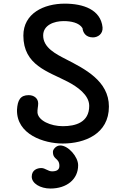

<svg xmlns="http://www.w3.org/2000/svg" viewBox="-20 -789 701 1075"><path d="M75.2 -175.3C71.3 -36.1 226.6 14.6 331.1 14.6C453.6 14.6 589.8 -38.6 589.8 -192.4C589.8 -336.4 453.1 -403.8 350.1 -457C293.5 -486.3 221.7 -521.5 221.7 -590.3C221.7 -648.4 282.2 -670.9 336.4 -670.9C376 -670.9 422.9 -662.6 441.9 -631.3C444.3 -607.9 459 -579.6 500.5 -579.6C527.8 -579.6 557.1 -599.1 554.2 -635.7C543.9 -735.4 446.3 -768.6 342.3 -768.6C225.1 -768.6 110.8 -713.9 110.8 -589.8C110.8 -423.3 249.5 -388.7 359.9 -331.1C412.1 -303.7 479.5 -257.8 479.5 -196.3C479.5 -103 401.9 -82.5 332 -82.5C262.7 -82.5 194.8 -113.8 189.9 -157.7C188.5 -175.8 193.8 -192.4 193.8 -209.5C193.8 -238.8 169.9 -256.3 140.6 -256.3C93.8 -256.3 78.6 -228 75.2 -175.3ZM211.4 151.9C188.5 151.9 157.7 162.6 157.7 200.2C157.7 237.8 205.6 266.6 262.2 266.6C353.5 266.6 417.5 215.3 417.5 136.2C417.5 88.9 362.3 25.4 317.4 25.4C292.5 25.4 276.4 49.3 276.4 59.6C275.4 107.4 312.5 93.8 312.5 140.1C312.5 161.6 297.4 170.4 271.5 170.4C249 170.4 233.4 151.9 211.4 151.9Z"/></svg>

Font: Autour One
Style: Regular
Weight: 400
Designer: Eben Sorkin
Foundry: Eben Sorkin
Version: Version 1.002